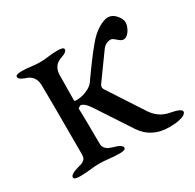

<svg xmlns="http://www.w3.org/2000/svg" viewBox="-104 -529 660 651"><g transform="rotate(-30 226.5 -203.5)"><path d="M152 -62Q152 -57 152.5 -53.5Q153 -50 155 -46.5Q157 -43 158.5 -41Q160 -39 163.5 -36.5Q167 -34 168.5 -33Q170 -32 175 -30.5Q180 -29 181.5 -28Q183 -27 188.5 -25.5Q194 -24 195 -24Q218 -16 218 -6Q218 3 195 3Q175 3 154.5 0.5Q134 -2 117 -2Q100 -2 79.5 0.5Q59 3 39 3Q16 3 16 -6Q16 -16 39 -24Q41 -25 50.5 -27.5Q60 -30 63 -31Q66 -32 72 -36Q78 -40 80 -45.5Q82 -51 82 -59Q82 -305 81 -330Q80 -368 45 -378Q22 -386 22 -396Q22 -405 45 -405Q65 -405 81.5 -402.5Q98 -400 115 -400Q132 -400 149.5 -402.5Q167 -405 187 -405Q210 -405 210 -396Q210 -386 187 -378Q151 -367 151 -328Q150 -277 150 -231Q150 -226 157 -227Q160 -227 161 -227Q178 -227 197.5 -235Q217 -243 226 -255Q278 -329 307 -363Q328 -389 351 -403Q374 -417 390 -417Q407 -417 420.5 -401.5Q434 -386 434 -372Q434 -358 423.5 -341.5Q413 -325 399 -325Q391 -325 379 -336Q367 -347 361 -347Q341 -347 328 -330Q300 -292 258 -233Q250 -222 257 -212L347 -74Q370 -40 408 -32Q453 -24 453 -12Q453 -7 446.5 -2Q440 3 424.5 6.5Q409 10 386 10Q316 10 281 -43L195 -174Q175 -205 160 -205L150 -199Q151 -180 151.5 -132Q152 -84 152 -62Z"/></g></svg>

Font: EB Garamond 12 All SC
Style: AllSC
Weight: 400
Version: Version 0.016 ; ttfautohint (v0.97) -l 8 -r 50 -G 200 -x 0 -